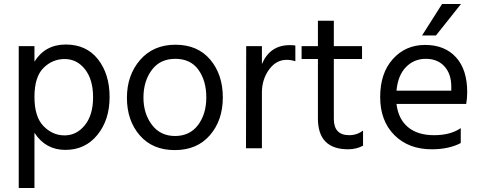

<svg xmlns="http://www.w3.org/2000/svg" viewBox="-20 -736 2386 953"><path d="M301 -443Q240 -443 195.5 -398.5Q151 -354 151 -255Q151 -156 196 -110Q241 -64 300.5 -64Q360 -64 401 -114.5Q442 -165 442 -253Q442 -341 402 -392Q362 -443 301 -443ZM151 197H73V-507H151V-430Q204 -515 306.5 -515Q409 -515 466.5 -441.5Q524 -368 524 -254.5Q524 -141 463.5 -66.5Q403 8 304.5 8Q206 8 151 -77Z M850 -444Q774 -444 733 -388Q692 -332 692 -252Q692 -172 734 -116.5Q776 -61 849 -61Q922 -61 963 -115.5Q1004 -170 1004 -252.5Q1004 -335 965 -389.5Q926 -444 850 -444ZM851 -514Q961 -514 1023.5 -440Q1086 -366 1086 -252.5Q1086 -139 1022 -65Q958 9 847.5 9Q737 9 673.5 -64.5Q610 -138 610 -250.5Q610 -363 675.5 -438.5Q741 -514 851 -514Z M1280 0H1201L1202 -507H1280V-418Q1320 -512 1418 -512Q1436 -512 1446 -510V-432Q1425 -439 1403 -439Q1350 -439 1315 -390Q1280 -341 1280 -277Z M1708 5Q1558 5 1558 -148V-443H1477V-507H1558V-633H1637V-507H1777V-443H1637V-146Q1637 -65 1713 -65Q1752 -65 1782 -88V-13Q1749 5 1708 5Z M2144 -560H2075L2174 -716H2268ZM1948 -286H2220V-306Q2220 -369 2186 -406.5Q2152 -444 2093.5 -444Q2035 -444 1995 -403Q1955 -362 1948 -286ZM2123 5Q2008 5 1937.5 -65.5Q1867 -136 1867 -254.5Q1867 -373 1930 -443Q1993 -513 2090 -513Q2187 -513 2243 -452Q2299 -391 2299 -279Q2299 -247 2294 -220H1948Q1957 -145 2005 -105Q2053 -65 2134.5 -65Q2216 -65 2267 -100V-26Q2208 5 2123 5Z"/></svg>

Font: Hind Jalandhar
Style: Regular
Weight: 400
Designer: Namrata Goyal
Foundry: Indian Type Foundry
Version: Version 0.702;PS 1.0;hotconv 1.0.81;makeotf.lib2.5.63406